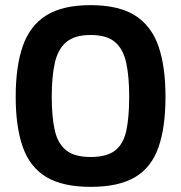

<svg xmlns="http://www.w3.org/2000/svg" viewBox="-20 -715 704 746"><path d="M332 11Q223 11 159.5 -27.5Q96 -66 68.5 -144Q41 -222 41 -339Q41 -457 68.5 -536Q96 -615 159.5 -655Q223 -695 332 -695Q441 -695 504.5 -655Q568 -615 595.5 -536Q623 -457 623 -339Q623 -220 595.5 -142Q568 -64 504.5 -26.5Q441 11 332 11ZM332 -105Q395 -105 427.5 -130.5Q460 -156 471 -208.5Q482 -261 482 -339Q482 -417 470.5 -470.5Q459 -524 427 -551.5Q395 -579 332 -579Q270 -579 237.5 -551.5Q205 -524 193 -470.5Q181 -417 181 -339Q181 -262 192.5 -210Q204 -158 236.5 -131.5Q269 -105 332 -105Z"/></svg>

Font: Cairo Play
Style: Bold
Weight: 700
Version: Version 3.119